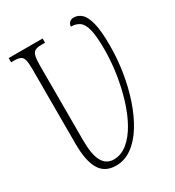

<svg xmlns="http://www.w3.org/2000/svg" viewBox="-178 -831 861 946"><g transform="rotate(-30 253.0 -358.5)"><path d="M205 10Q141 10 112.5 -38.5Q84 -87 84 -184V-608Q84 -644 79.5 -661Q75 -678 62.5 -684Q50 -690 26 -690H10V-714H203V-690H183Q160 -690 147.5 -684Q135 -678 130 -660Q125 -642 125 -605V-180Q125 -97 146.5 -59.5Q168 -22 210 -22Q252 -22 288 -51.5Q324 -81 352 -131Q380 -181 399.5 -245Q419 -309 429.5 -378.5Q440 -448 440 -515Q440 -590 430.5 -628.5Q421 -667 401.5 -681Q382 -695 353 -695Q353 -708 362 -717.5Q371 -727 387 -727Q412 -727 431.5 -708.5Q451 -690 462 -645Q473 -600 473 -520Q473 -444 461 -368.5Q449 -293 426 -225Q403 -157 370.5 -104Q338 -51 296 -20.5Q254 10 205 10Z"/></g></svg>

Font: Noto Serif ExtraCondensed ExtraLight
Style: Regular
Weight: 200
Width: 2
Designer: Monotype Design Team
Foundry: Monotype Imaging Inc.
Version: Version 2.015